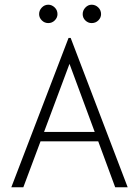

<svg xmlns="http://www.w3.org/2000/svg" viewBox="-20 -795 590 815"><path d="M469 0 397 -195H152L79 0H28L271 -634H280L522 0ZM275 -524 167 -235H382ZM185 -697Q169 -697 157.5 -708.5Q146 -720 146 -735Q146 -751 157.5 -763Q169 -775 185 -775Q200 -775 212 -763.5Q224 -752 224 -735Q224 -720 212.5 -708.5Q201 -697 185 -697ZM369 -697Q354 -697 342.5 -708Q331 -719 331 -735Q331 -751 342.5 -763Q354 -775 369 -775Q385 -775 397 -763.5Q409 -752 409 -735Q409 -720 397.5 -708.5Q386 -697 369 -697Z"/></svg>

Font: Inconsolata SemiExpanded Light
Style: Regular
Weight: 300
Width: 6
Monospace: yes
Designer: Raph Levien, Cyreal, Brenton Simpson
Foundry: Raph Levien, Cyreal, Google
Version: Version 3.001; ttfautohint (v1.8.2.53-6de2)